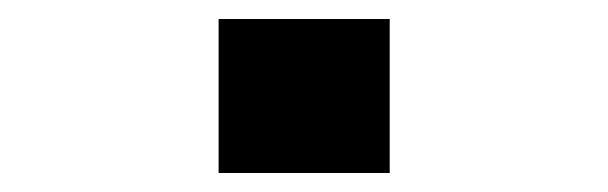

<svg xmlns="http://www.w3.org/2000/svg" viewBox="-20 -409 640 202"><path d="M390 -389V-227H210V-389Z"/></svg>

Font: Fliege Mono Thin
Style: Regular
Weight: 100
Version: Version 0.020;Glyphs 3.3 (3306)